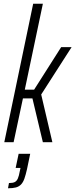

<svg xmlns="http://www.w3.org/2000/svg" viewBox="-20 -763 404 1030"><path d="M3 0 158 -743H210L113 -282H163L308 -510H364L201 -256L261 0H210L154 -235H103L53 0ZM23 247 28 219Q49 219 59.5 213.5Q70 208 76 194Q82 180 86 156L90 138H64L80 62H142L125 144Q118 175 111 195Q104 215 93 226.5Q82 238 65.5 242.5Q49 247 23 247Z"/></svg>

Font: Saira ExtraCondensed Light
Style: Italic
Weight: 300
Width: 2
Italic angle: -12°
Designer: Hector Gatti with collaboration of the Omnibus-Type team
Foundry: Omnibus-Type
Version: Version 1.101